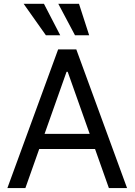

<svg xmlns="http://www.w3.org/2000/svg" viewBox="-20 -959 686 979"><path d="M17.6 0 276.4 -707H369.1L627.9 0H535.2L325.2 -592.8H319.3L109.4 0ZM503.9 -276.4V-199.2H141.6V-276.4ZM100.6 -939.5H204.1L287.1 -779.3H213.9ZM277.3 -939.5H382.8L434.6 -779.3H362.3Z"/></svg>

Font: Pretendard Std Variable
Style: Regular
Weight: 400
Designer: Base glyphs from Inter by Rasmus Andersson; Hangeul glyphs from Noto Sans CJK(Source Han Sans) by Jang Soo-young and Kan
Foundry: Kil Hyung-jin
Version: Version 1.309;Glyphs 3.2 (3225)